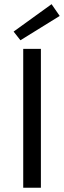

<svg xmlns="http://www.w3.org/2000/svg" viewBox="-20 -887 303 907"><path d="M89.7 0V-656.3H173.2V0ZM76.5 -696.8 44.3 -737.8 223.6 -867.3 262 -811.7Z"/></svg>

Font: Source Sans 3 Variable
Style: Regular
Weight: 200
Designer: Paul D. Hunt
Foundry: Adobe Systems Incorporated
Version: Version 3.026